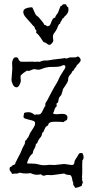

<svg xmlns="http://www.w3.org/2000/svg" viewBox="-20 -769 431 905"><path d="M139.6 -443.4 116.2 -434.6Q111.3 -434.6 107.4 -436.5Q85.9 -422.9 78.1 -414.1Q76.2 -408.2 77.1 -401.4Q78.1 -394.5 78.1 -387.7Q78.1 -380.9 71.8 -369.1Q65.4 -357.4 58.6 -357.4Q46.9 -357.4 40.5 -370.6Q34.2 -383.8 34.2 -393.6L38.1 -446.3L37.1 -472.7Q37.1 -480.5 41.5 -489.7Q45.9 -499 55.2 -499Q64.5 -499 66.4 -491.7Q68.4 -484.4 76.2 -478.5Q90.8 -477.5 105 -478Q119.1 -478.5 133.8 -478.5L145.5 -477.5L157.2 -478.5L167 -477.5L176.8 -481.4Q185.5 -484.4 195.3 -483.9Q205.1 -483.4 216.8 -485.8Q228.5 -488.3 243.2 -489.7Q257.8 -491.2 272.5 -493.2L283.2 -495.1L293.9 -493.2Q295.9 -493.2 298.3 -494.6Q300.8 -496.1 306.2 -497.6Q311.5 -499 319.8 -498.5Q328.1 -498 337.9 -499L345.7 -502.9Q350.6 -502.9 355.5 -497.1Q360.4 -491.2 360.4 -485.8Q360.4 -480.5 353.5 -472.7Q346.7 -464.8 341.8 -461.9Q340.8 -455.1 335.9 -450.7Q331.1 -446.3 329.1 -440.9Q327.1 -435.5 320.3 -432.6Q318.4 -424.8 312.5 -418.9Q306.6 -413.1 303.7 -406.7Q300.8 -400.4 301.3 -396Q301.8 -391.6 300.3 -387.7Q298.8 -383.8 295.9 -378.4Q293 -373 289.1 -367.2Q285.2 -361.3 281.7 -356Q278.3 -350.6 276.4 -348.6V-345.7L268.6 -320.3Q266.6 -318.4 264.6 -316.9Q262.7 -315.4 259.8 -310.5Q256.8 -305.7 255.9 -297.9Q254.9 -290 252 -284.2L247.1 -282.2Q246.1 -279.3 246.6 -276.4Q247.1 -273.4 247.1 -271.5V-267.6Q239.3 -261.7 236.8 -252Q234.4 -242.2 229.5 -234.4Q236.3 -230.5 246.1 -230.5L272.5 -232.4Q297.9 -232.4 297.9 -214.8Q297.9 -204.1 292 -201.7Q286.1 -199.2 279.3 -193.4Q267.6 -195.3 240.2 -195.3Q212.9 -195.3 209 -185.5Q207 -181.6 206.1 -177.7Q196.3 -173.8 191.9 -164.1Q187.5 -154.3 185.5 -149.4Q183.6 -144.5 178.7 -142.6Q177.7 -128.9 170.9 -121.6Q164.1 -114.3 160.2 -106.4Q156.2 -98.6 155.3 -94.7Q154.3 -90.8 149.4 -91.8Q148.4 -78.1 142.1 -68.4Q135.7 -58.6 133.8 -44.9Q122.1 -37.1 114.7 -20Q107.4 -2.9 107.4 1Q110.4 2 129.9 2Q149.4 2 161.6 5.9Q173.8 9.8 186.5 9.8Q199.2 9.8 212.9 7.8L236.3 8.8L283.2 3.9L317.4 8.8Q329.1 8.8 330.1 -0.5Q331.1 -9.8 333.5 -14.2Q335.9 -18.6 338.9 -22.5Q341.8 -26.4 345.2 -32.2Q348.6 -38.1 351.1 -43Q353.5 -47.9 364.3 -47.9L368.2 -46.9Q374 -38.1 374 -28.3Q374 -18.6 368.2 -12.7Q367.2 7.8 367.7 28.3Q368.2 48.8 366.2 70.3Q368.2 70.3 368.2 72.3L366.2 76.2L370.1 89.8Q370.1 94.7 367.7 97.7Q365.2 100.6 366.2 106.4Q346.7 116.2 334 116.2Q330.1 108.4 327.1 105Q324.2 101.6 325.2 92.8Q321.3 85 319.8 73.2Q318.4 61.5 310.5 55.7Q290 55.7 283.2 48.8L224.6 56.6L205.1 55.7Q194.3 55.7 187.5 59.6Q178.7 58.6 170.9 51.8Q168 54.7 153.8 54.7Q139.6 54.7 124 46.9Q114.3 48.8 101.1 48.8Q87.9 48.8 72.3 44.9Q64.5 49.8 55.7 49.3Q46.9 48.8 37.1 50.8Q35.2 44.9 30.3 40Q25.4 35.2 25.4 31.2Q25.4 27.3 25.4 23.4Q25.4 19.5 29.8 17.6Q34.2 15.6 37.1 13.7L39.1 9.8Q43 7.8 46.4 7.3Q49.8 6.8 51.8 3.9Q51.8 -2 55.2 -6.8Q58.6 -11.7 61 -18.1Q63.5 -24.4 69.3 -34.2Q75.2 -43.9 78.6 -52.7Q82 -61.5 85 -68.4Q87.9 -75.2 90.8 -80.1Q93.8 -85 95.7 -88.9Q97.7 -92.8 97.7 -97.2Q97.7 -101.6 99.1 -104.5Q100.6 -107.4 103 -109.4Q105.5 -111.3 106.9 -112.8Q108.4 -114.3 107.9 -115.7Q107.4 -117.2 108.4 -118.2L112.3 -120.1Q115.2 -125 116.7 -129.9Q118.2 -134.8 122.1 -142.1Q126 -149.4 135.7 -163.6Q145.5 -177.7 145.5 -186.5Q145.5 -195.3 139.6 -198.2Q133.8 -201.2 115.7 -205.1Q97.7 -209 91.8 -213.9Q90.8 -216.8 90.8 -220.7L93.8 -236.3Q100.6 -240.2 114.7 -240.2Q128.9 -240.2 143.6 -227.5Q149.4 -230.5 157.2 -229.5Q165 -228.5 169.9 -231.4Q175.8 -235.4 182.6 -250Q188.5 -264.6 193.4 -269.5Q194.3 -272.5 193.8 -274.4Q193.4 -276.4 193.4 -279.3Q193.4 -282.2 203.1 -296.9Q213.9 -317.4 224.6 -337.9Q235.4 -358.4 244.1 -372.1Q252.9 -385.7 256.3 -395Q259.8 -404.3 264.6 -412.1L277.3 -432.6Q280.3 -438.5 284.2 -443.4Q288.1 -448.2 288.1 -455.1Q288.1 -461.9 279.3 -461.9Q275.4 -461.9 272 -459.5Q268.6 -457 257.3 -455.1Q246.1 -453.1 228 -453.6Q210 -454.1 196.8 -450.7Q183.6 -447.3 175.8 -443.8Q168 -440.4 159.2 -440.4ZM229.5 -592.8 231.4 -578.1Q231.4 -573.2 225.1 -565.4Q218.8 -557.6 212.9 -557.6Q207 -557.6 200.7 -563.5Q194.3 -569.3 185.5 -570.3Q183.6 -573.2 178.7 -580.1Q160.2 -609.4 151.4 -613.3L150.4 -616.2Q150.4 -620.1 152.3 -624Q147.5 -627.9 145.5 -633.3Q143.6 -638.7 141.6 -643.6Q136.7 -646.5 133.8 -650.4Q130.9 -654.3 127 -658.7Q123 -663.1 116.7 -669.9Q110.4 -676.8 100.1 -689Q89.8 -701.2 89.8 -712.9Q89.8 -724.6 102.5 -729.5Q115.2 -734.4 126 -734.4H131.8Q136.7 -726.6 139.6 -718.3Q142.6 -710 146.5 -703.1Q150.4 -696.3 155.8 -692.9Q161.1 -689.5 165 -684.6Q170.9 -676.8 178.2 -668.5Q185.5 -660.2 189.5 -651.4H191.4Q196.3 -651.4 198.2 -648.4Q200.2 -645.5 203.1 -645.5Q214.8 -645.5 218.8 -657.2Q222.7 -668.9 227.5 -676.8Q228.5 -681.6 232.4 -683.1Q236.3 -684.6 240.2 -686.5Q241.2 -693.4 246.6 -699.7Q252 -706.1 254.4 -711.9Q256.8 -717.8 260.7 -728.5Q264.6 -739.3 266.6 -741.2H270.5Q274.4 -746.1 275.4 -747.6Q276.4 -749 284.7 -749Q293 -749 292.5 -746.6Q292 -744.1 294.9 -740.2Q297.9 -736.3 300.3 -735.4Q302.7 -734.4 302.7 -723.6Q302.7 -712.9 296.4 -704.1Q290 -695.3 289.1 -695.3Q288.1 -695.3 285.6 -692.9Q283.2 -690.4 280.8 -686Q278.3 -681.6 273.4 -680.7Q273.4 -675.8 270 -671.9Q266.6 -668 265.1 -664.6Q263.7 -661.1 263.7 -659.7Q263.7 -658.2 262.7 -657.2L258.8 -655.3Q253.9 -648.4 252 -642.1Q250 -635.7 244.6 -626.5Q239.3 -617.2 234.4 -611.8Q229.5 -606.4 229.5 -592.8Z"/></svg>

Font: Mountains of Christmas
Style: Regular
Weight: 400
Designer: Crystal Kluge
Foundry: Font Diner, Inc DBA Tart Workshop
Version: Version 1.002